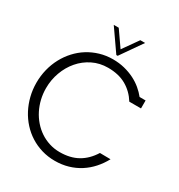

<svg xmlns="http://www.w3.org/2000/svg" viewBox="-219 -1097 1172 1256"><g transform="rotate(30 367.0 -469.5)"><path d="M380.9 12.2Q329.1 12.2 282.2 -1.7Q235.4 -15.6 195.6 -40.8Q155.8 -65.9 123.8 -101.1Q91.8 -136.2 69.3 -179Q46.9 -221.7 34.7 -270.3Q22.5 -318.8 22.5 -371.1Q22.5 -423.3 34.7 -472.2Q46.9 -521 69.6 -563.5Q92.3 -606 124.5 -641.1Q156.7 -676.3 196.5 -701.2Q236.3 -726.1 283 -740Q329.6 -753.9 380.9 -753.9Q427.2 -753.9 468.3 -743.7Q509.3 -733.4 543.9 -716.1Q578.6 -698.7 606.2 -675.5Q633.8 -652.3 653.8 -627H699.2V-566.9H610.8Q574.7 -625 518.1 -657.5Q461.4 -689.9 380.9 -689.9Q317.9 -689.9 265.1 -663.8Q212.4 -637.7 174.6 -593.5Q136.7 -549.3 115.7 -491.7Q94.7 -434.1 94.7 -371.1Q94.7 -329.1 104.2 -289.1Q113.8 -249 131.6 -213.9Q149.4 -178.7 175 -149.2Q200.7 -119.6 232.4 -98.4Q264.2 -77.1 301.5 -65.2Q338.9 -53.2 380.9 -53.2Q459.5 -53.2 516.1 -85Q572.8 -116.7 612.3 -180.2L692.9 -179.2Q669.4 -135.7 637.9 -100.6Q606.4 -65.4 567.1 -40.3Q527.8 -15.1 481.2 -1.5Q434.6 12.2 380.9 12.2ZM395 -788.6H384.8L271.5 -951.2H309.1L390.1 -835L472.2 -951.2H508.3Z"/></g></svg>

Font: Twentytwelve Slab Light
Style: TwentytwelveSlab
Weight: 300
Designer: Domenico Catapano
Version: Version 1.00 2012